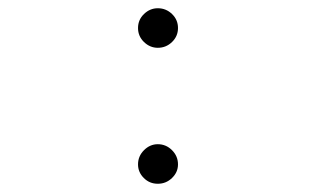

<svg xmlns="http://www.w3.org/2000/svg" viewBox="-20 -435 790 466"><path d="M363 -319Q344 -319 329.5 -333Q315 -347 315 -367Q315 -387 329.5 -401Q344 -415 363 -415Q383 -415 397.5 -401Q412 -387 412 -367Q412 -347 397.5 -333Q383 -319 363 -319ZM363 11Q343 11 329 -3Q315 -17 315 -36Q315 -56 329.5 -70.5Q344 -85 363 -85Q383 -85 397.5 -70.5Q412 -56 412 -36Q412 -17 397.5 -3Q383 11 363 11Z"/></svg>

Font: Inconsolata ExtraExpanded Light
Style: Regular
Weight: 300
Width: 8
Monospace: yes
Designer: Raph Levien, Cyreal, Brenton Simpson
Foundry: Raph Levien, Cyreal, Google
Version: Version 3.001; ttfautohint (v1.8.2.53-6de2)